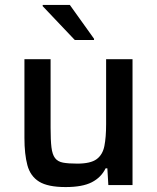

<svg xmlns="http://www.w3.org/2000/svg" viewBox="-20 -750 636 778"><path d="M246 8Q174 8 138.5 -14Q103 -36 91 -80.5Q79 -125 79 -191V-510H185V-233Q185 -182 188.5 -153Q192 -124 203 -109.5Q214 -95 235.5 -91Q257 -87 293 -87Q347 -87 371.5 -105Q396 -123 403 -158.5Q410 -194 410 -247V-510H517V0H419L415 -68H408Q390 -31 352 -11.5Q314 8 246 8ZM283 -588 153 -725V-730H263L361 -593V-588Z"/></svg>

Font: Saira Medium
Style: Regular
Weight: 500
Designer: Hector Gatti with collaboration of the Omnibus-Type team
Foundry: Omnibus-Type
Version: Version 1.100; ttfautohint (v1.8.3)